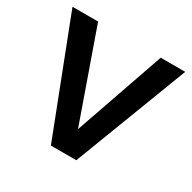

<svg xmlns="http://www.w3.org/2000/svg" viewBox="-125 -656 780 780"><g transform="rotate(30 265.0 -266.0)"><path d="M1 -532.2H121.1L269 -112.8L415 -532.2H529.8L326.2 0H207Z"/></g></svg>

Font: Trueno
Style: Regular
Weight: 400
Designer: Julieta Ulanovsky
Foundry: Julieta Ulanovsky
Version: Version 3.001b | FøM Fix